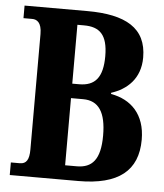

<svg xmlns="http://www.w3.org/2000/svg" viewBox="-52 -760 690 806"><g transform="rotate(5 293.5 -357.0)"><path d="M19 0H308C477 0 558 -65 558 -196C558 -303 498 -361 413 -376V-381C478 -402 534 -450 534 -540C534 -664 446 -714 283 -714H19V-661H56C75 -661 96 -650 96 -601V-114C96 -71 84 -53 57 -53H19ZM276 -405H247V-653H275C340 -653 375 -623 375 -532C375 -442 343 -405 276 -405ZM296 -61H247V-344H298C364 -344 395 -297 395 -199C395 -97 360 -61 296 -61Z"/></g></svg>

Font: Noto Serif Hebrew ExtraCondensed ExtraBold
Style: Regular
Weight: 800
Width: 2
Designer: Monotype Design Team
Foundry: Monotype Imaging Inc.
Version: Version 2.004